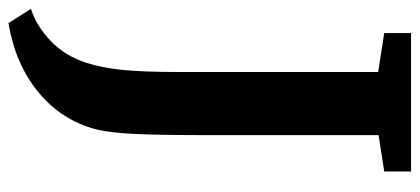

<svg xmlns="http://www.w3.org/2000/svg" viewBox="-296 -500 971 444"><g transform="rotate(90 189.0 -277.5)"><path d="M112 7Q123 -27 128 -74.5Q133 -122 133 -208V-667L43 -681V-743H363V-681L279 -668V-275Q279 -168 276.5 -109.5Q274 -51 266 -16Q245 65 180 118.5Q115 172 20 188L-13 136Q27 123 61.5 90Q96 57 112 7Z"/></g></svg>

Font: Koeln Type Serif
Style: Bold
Weight: 700
Designer: Eben Sorkin
Foundry: Eben Sorkin
Version: Version 2.002